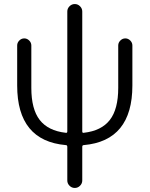

<svg xmlns="http://www.w3.org/2000/svg" viewBox="-20 -710 740 950"><path d="M306 8Q65 -13 65 -287V-485Q65 -499 75.5 -509.5Q86 -520 100 -520Q114 -520 124.5 -509.5Q135 -499 135 -485V-275Q135 -170 176.5 -116.5Q218 -63 305 -53Q313 -51 313 -60V-653Q313 -668 324 -679Q335 -690 350 -690Q365 -690 376 -679Q387 -668 387 -653V-60Q387 -51 395 -53Q482 -63 523.5 -116.5Q565 -170 565 -275V-485Q565 -499 575.5 -509.5Q586 -520 600 -520Q614 -520 624.5 -509.5Q635 -499 635 -485V-287Q635 -13 394 8Q387 8 387 17V183Q387 198 376 209Q365 220 350 220Q335 220 324 209Q313 198 313 183V17Q313 8 306 8Z"/></svg>

Font: Rounded Mplus 1c
Style: Regular
Weight: 400
Version: Version 1.059.20150529